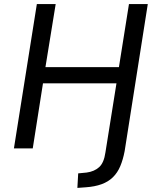

<svg xmlns="http://www.w3.org/2000/svg" viewBox="-20 -725 756 938"><path d="M358 193 362 122 403 118Q441 113 464.5 91.5Q488 70 495 20L549 -318H190L140 0H48L160 -705H252L202 -397H561L610 -705H702L589 13Q581 55 567.5 87Q554 119 531.5 141Q509 163 476 175Q443 187 399 190Z"/></svg>

Font: Nunito Sans 10pt SemiCondensed Medium
Style: Italic
Weight: 500
Width: 4
Italic angle: -9°
Designer: Vernon Adams
Foundry: Vernon Adams
Version: Version 3.101;gftools[0.9.27]